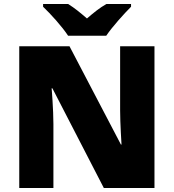

<svg xmlns="http://www.w3.org/2000/svg" viewBox="-20 -947 875 967"><path d="M640 -927H516C481 -907 453 -884 418 -854C383 -884 358 -905 323 -927H197V-913C235 -877 293 -813 323 -767H515C546 -813 606 -879 640 -913ZM249 -322C249 -395 240 -504 240 -502H244L503 0H758V-714H585V-391C585 -325 592 -221 592 -219H589L330 -714H77V0H249Z"/></svg>

Font: Noto Sans UI Black
Style: Regular
Weight: 900
Designer: Monotype Design Team
Foundry: Monotype Imaging Inc.
Version: Version 1.901